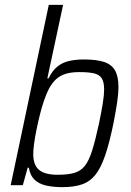

<svg xmlns="http://www.w3.org/2000/svg" viewBox="-20 -763 540 791"><path d="M237 8Q200 8 170.5 1.5Q141 -5 122.5 -22.5Q104 -40 99 -72H94L74 0H24L181 -743H240L175 -440H180Q195 -471 215.5 -488Q236 -505 263.5 -511.5Q291 -518 326 -518Q377 -518 408 -508Q439 -498 453.5 -473.5Q468 -449 468 -405Q468 -378 462.5 -340.5Q457 -303 447 -253Q431 -175 413.5 -123.5Q396 -72 373.5 -43.5Q351 -15 318 -3.5Q285 8 237 8ZM218 -43Q259 -43 285.5 -50.5Q312 -58 329 -79Q346 -100 359.5 -142.5Q373 -185 388 -255Q398 -303 403.5 -337.5Q409 -372 409 -395Q409 -425 399 -440.5Q389 -456 366.5 -461Q344 -466 307 -466Q274 -466 251 -459Q228 -452 211.5 -437Q195 -422 182 -398Q172 -379 162.5 -352Q153 -325 145 -293Q137 -261 130.5 -229.5Q124 -198 120.5 -171.5Q117 -145 117 -128Q117 -83 141 -63Q165 -43 218 -43Z"/></svg>

Font: Saira SemiCondensed Light
Style: Italic
Weight: 300
Width: 4
Italic angle: -12°
Designer: Hector Gatti with collaboration of the Omnibus-Type team
Foundry: Omnibus-Type
Version: Version 1.101